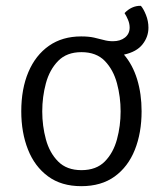

<svg xmlns="http://www.w3.org/2000/svg" viewBox="-20 -627 559 659"><path d="M53 -245Q53 -322 77.5 -379.8Q102 -437.5 148 -469.8Q194 -502 258.5 -502Q284.5 -502 302.5 -498Q320.5 -494 335.8 -489.8Q351 -485.5 367.5 -485.5Q393 -485.5 409 -498.2Q425 -511 425 -532.5Q425 -545.5 419.5 -558.8Q414 -572 407.5 -582Q418.5 -594 433 -600.8Q447.5 -607.5 463.5 -607Q472.5 -597 481 -575.8Q489.5 -554.5 489.5 -532Q489.5 -500.5 469.2 -474.8Q449 -449 405.5 -439.5Q435.5 -404.5 450.8 -354.5Q466 -304.5 466 -245Q466 -171 442.8 -112.8Q419.5 -54.5 373.5 -21.2Q327.5 12 259 12Q190.5 12 144.8 -21.8Q99 -55.5 76 -113.8Q53 -172 53 -245ZM125 -244.5Q125 -195 137.5 -148.8Q150 -102.5 179.5 -72.8Q209 -43 259.5 -43Q310.5 -43 339.8 -72.8Q369 -102.5 381.5 -148.8Q394 -195 394 -244.5Q394 -294.5 381.5 -341Q369 -387.5 339.8 -417.8Q310.5 -448 259.5 -448Q209 -448 179.5 -417.8Q150 -387.5 137.5 -341Q125 -294.5 125 -244.5Z"/></svg>

Font: Signika Negative Light Light
Style: Regular
Weight: 300
Version: Version 2.001